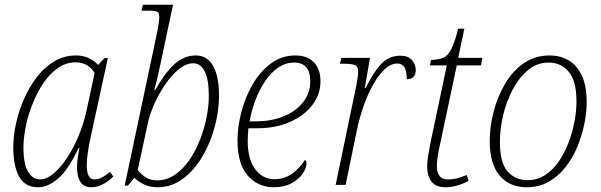

<svg xmlns="http://www.w3.org/2000/svg" viewBox="-20 -780 2535 810"><path d="M140 10Q86 10 61 -34.5Q36 -79 36 -159Q36 -206 47.5 -259Q59 -312 81.5 -363Q104 -414 136 -455.5Q168 -497 209.5 -521.5Q251 -546 301 -546Q331 -546 355 -534.5Q379 -523 394 -506L421 -535H435L363 -204Q356 -174 351 -140.5Q346 -107 346 -83Q346 -55 353.5 -39Q361 -23 379 -23Q407 -23 444 -55L458 -35Q439 -16 415 -3Q391 10 365 10Q305 10 305 -76Q305 -95 308 -115Q311 -135 315 -155H311Q269 -65 226 -27.5Q183 10 140 10ZM149 -23Q176 -23 205.5 -47.5Q235 -72 262.5 -113.5Q290 -155 311 -205.5Q332 -256 344 -308L379 -472Q367 -494 346 -505.5Q325 -517 299 -517Q258 -517 223.5 -492.5Q189 -468 162.5 -428.5Q136 -389 117 -341Q98 -293 88.5 -245.5Q79 -198 79 -158Q79 -87 98.5 -55Q118 -23 149 -23Z M644 10Q612 10 586.5 -2.5Q561 -15 547 -30L520 3H506L643 -644Q652 -690 652 -709Q652 -726 643 -730.5Q634 -735 607 -735H577L583 -760H710L655 -501Q649 -472 642.5 -445.5Q636 -419 631 -400H635Q671 -466 712.5 -506Q754 -546 806 -546Q854 -546 879 -502Q904 -458 904 -376Q904 -313 886 -245.5Q868 -178 834 -120Q800 -62 752 -26Q704 10 644 10ZM642 -19Q683 -19 717.5 -42.5Q752 -66 778.5 -104.5Q805 -143 823.5 -190Q842 -237 851.5 -285.5Q861 -334 861 -375Q861 -445 843.5 -479Q826 -513 796 -513Q764 -513 733 -487Q702 -461 675.5 -421.5Q649 -382 630.5 -340Q612 -298 605 -266L561 -63Q575 -44 595.5 -31.5Q616 -19 642 -19Z M1134 10Q1069 10 1025.5 -39Q982 -88 982 -188Q982 -244 998 -306.5Q1014 -369 1045.5 -423.5Q1077 -478 1122.5 -512Q1168 -546 1226 -546Q1276 -546 1304 -517.5Q1332 -489 1332 -437Q1332 -381 1297 -336Q1262 -291 1202 -265Q1142 -239 1067 -239H1028Q1027 -230 1026 -214Q1025 -198 1025 -186Q1025 -109 1056.5 -66.5Q1088 -24 1137 -24Q1181 -24 1214 -48.5Q1247 -73 1266 -105Q1273 -102 1273 -90Q1273 -71 1257 -47.5Q1241 -24 1210 -7Q1179 10 1134 10ZM1059 -268Q1124 -268 1176 -289Q1228 -310 1258.5 -348.5Q1289 -387 1289 -438Q1289 -516 1220 -516Q1185 -516 1154 -495Q1123 -474 1099 -438.5Q1075 -403 1058 -358.5Q1041 -314 1033 -268Z M1484 -423Q1486 -436 1488.5 -451Q1491 -466 1491 -477Q1491 -499 1478.5 -505Q1466 -511 1433 -511H1414L1420 -536H1541L1519 -409H1523Q1552 -470 1585.5 -507.5Q1619 -545 1669 -545Q1702 -545 1718 -526.5Q1734 -508 1734 -485Q1734 -446 1696 -446Q1696 -481 1686 -496.5Q1676 -512 1656 -512Q1629 -512 1603.5 -488.5Q1578 -465 1555 -424.5Q1532 -384 1514 -333Q1496 -282 1485 -228L1438 0H1396Z M1862 10Q1818 10 1800 -14.5Q1782 -39 1782 -78Q1782 -98 1786 -122.5Q1790 -147 1798 -187L1865 -504H1794L1798 -527Q1831 -528 1850.5 -536.5Q1870 -545 1884 -573Q1898 -601 1913 -659H1939L1913 -536H2015L2009 -504H1907L1840 -188Q1830 -143 1826.5 -120Q1823 -97 1823 -80Q1823 -23 1869 -23Q1890 -23 1909.5 -28Q1929 -33 1949 -42L1957 -17Q1933 -4 1907.5 3Q1882 10 1862 10Z M2202 10Q2130 10 2088 -39Q2046 -88 2046 -186Q2046 -244 2062 -307Q2078 -370 2109.5 -424.5Q2141 -479 2188.5 -512.5Q2236 -546 2299 -546Q2343 -546 2378 -526Q2413 -506 2434 -462.5Q2455 -419 2455 -349Q2455 -305 2445 -256.5Q2435 -208 2415.5 -160.5Q2396 -113 2365.5 -74.5Q2335 -36 2294.5 -13Q2254 10 2202 10ZM2206 -20Q2247 -20 2280.5 -42Q2314 -64 2338.5 -100.5Q2363 -137 2379.5 -181Q2396 -225 2404 -269.5Q2412 -314 2412 -352Q2412 -437 2380 -476.5Q2348 -516 2294 -516Q2245 -516 2207 -484Q2169 -452 2142.5 -401.5Q2116 -351 2102.5 -293Q2089 -235 2089 -182Q2089 -93 2121.5 -56.5Q2154 -20 2206 -20Z"/></svg>

Font: Noto Serif SemiCondensed ExtraLight
Style: Italic
Weight: 200
Width: 4
Italic angle: -12°
Designer: Monotype Design Team
Foundry: Monotype Imaging Inc.
Version: Version 2.013